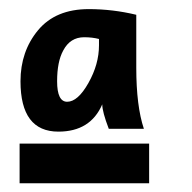

<svg xmlns="http://www.w3.org/2000/svg" viewBox="-20 -723 429 430"><path d="M130.4 -495.1Q154.3 -495.1 178 -537.1Q201.7 -579.1 201.7 -621.6V-635.7Q186.5 -639.6 168.5 -639.6Q137.2 -639.6 121.6 -609.9Q107.9 -585 107.9 -541Q107.9 -495.1 130.4 -495.1ZM110.8 -428.2Q25.9 -428.2 25.9 -541Q25.9 -607.9 65.2 -655.3Q104.5 -702.6 178.7 -702.6Q232.4 -702.6 285.2 -689.9V-571.3Q285.2 -485.4 302.2 -434.6H223.6Q209 -472.7 209 -489.3Q182.6 -428.2 110.8 -428.2ZM314 -312.5H23.9V-401.4H314Z"/></svg>

Font: Cadman
Style: Bold
Weight: 700
Designer: Paul James MIller
Foundry: High-Logic / Made with FontCreator
Version: Version 2.114;March 28, 2021;FontCreator 13.0.0.2683 64-bit